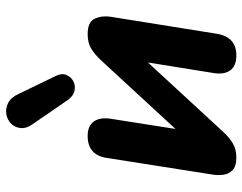

<svg xmlns="http://www.w3.org/2000/svg" viewBox="-106 -712 827 656"><g transform="rotate(-90 308.0 -384.5)"><path d="M97 9Q67 9 54 -4Q41 -17 38.5 -35.5Q36 -54 39 -72L96 -434Q106 -499 171 -499Q205 -499 220 -478.5Q235 -458 230 -422L195 -199L431 -455Q450 -475 469.5 -487Q489 -499 519 -499Q561 -499 572 -474Q583 -449 578 -419L520 -57Q509 9 446 9Q410 9 395 -12Q380 -33 386 -69L422 -293L186 -37Q167 -16 146.5 -3.5Q126 9 97 9ZM293 -568 212 -686Q196 -708 198 -728Q200 -748 213.5 -761Q227 -774 246 -777Q265 -780 284 -770.5Q303 -761 315 -734L376 -608Q386 -588 379.5 -572Q373 -556 358 -548Q343 -540 325 -544Q307 -548 293 -568Z"/></g></svg>

Font: Nunito ExtraBold
Style: Italic
Weight: 800
Italic angle: -9°
Designer: Vernon Adams
Foundry: Vernon Adams
Version: Version 3.601; ttfautohint (v1.8.2.53-6de2)